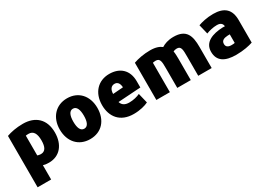

<svg xmlns="http://www.w3.org/2000/svg" viewBox="1 -1352 3284 2363"><g transform="rotate(-30 1643.0 -171.0)"><path d="M582 -266C582 -93 487 21 334 21C299 21 272 17 252 10V213H60V-517C117 -538 199 -555 292 -555C469 -555 582 -453 582 -266ZM390 -264C390 -361 359 -413 292 -413C275 -413 261 -412 252 -410V-129C263 -125 280 -120 299 -120C363 -120 390 -170 390 -264Z M1186 -266C1186 -95 1085 24 919 24C755 24 651 -95 651 -266C651 -436 758 -555 919 -555C1083 -555 1186 -436 1186 -266ZM994 -266C994 -351 972 -408 919 -408C866 -408 844 -350 844 -266C844 -180 866 -124 919 -124C972 -124 994 -181 994 -266Z M1769 -219 1447 -198C1461 -152 1496 -126 1560 -126C1619 -126 1675 -141 1713 -159L1747 -19C1703 3 1628 24 1538 24C1345 24 1252 -101 1252 -265C1252 -445 1364 -555 1519 -555C1671 -555 1769 -465 1769 -308ZM1585 -328C1581 -386 1558 -417 1515 -417C1467 -417 1440 -379 1439 -317Z M2649 13H2458V-261C2458 -356 2458 -410 2396 -410C2376 -410 2358 -405 2345 -398C2351 -370 2352 -319 2352 -290V13H2160V-260C2160 -359 2159 -410 2096 -410C2079 -410 2066 -407 2055 -405V13H1863V-516C1926 -538 2009 -555 2100 -555C2182 -555 2231 -534 2262 -509C2299 -533 2355 -555 2432 -555C2617 -555 2649 -442 2649 -288Z M3232 -12C3184 5 3097 24 2993 24C2837 24 2742 -30 2742 -163C2742 -301 2871 -346 3015 -352C3027 -352 3038 -352 3047 -351C3044 -388 3021 -413 2968 -413C2915 -413 2858 -399 2815 -382L2782 -518C2825 -534 2905 -555 2995 -555C3155 -555 3232 -483 3232 -331ZM3049 -113V-235C3038 -235 3026 -235 3015 -234C2966 -231 2927 -216 2927 -168C2927 -126 2956 -109 3002 -109C3027 -109 3036 -110 3049 -113Z"/></g></svg>

Font: Repo Black
Style: Regular
Weight: 900
Designer: Stefan Peev
Foundry: Context Ltd
Version: Version 1.502